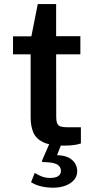

<svg xmlns="http://www.w3.org/2000/svg" viewBox="-20 -690 454 915"><path d="M363 -431H247.5L248 -134.5Q248 -111.5 253.2 -100.8Q258.5 -90 270.2 -86.8Q282 -83.5 302 -83.5H365.5V-6.5Q355.5 -2.5 335.2 0.8Q315 4 281 4Q219.5 4 185.8 -12.2Q152 -28.5 139 -58.5Q126 -88.5 126 -130V-431H42V-517H129.5L160 -670.5H247.5V-517.5H363ZM348 125Q348 150.5 332.2 168.2Q316.5 186 290.5 195.2Q264.5 204.5 233.5 204.5Q204.5 204.5 177.8 198.5Q151 192.5 128 178.5L145.5 134Q160 143.5 178.5 150.8Q197 158 219 158Q244.5 158 257.5 149.2Q270.5 140.5 270.5 124.5Q270.5 104 251.8 93.5Q233 83 188 82.5Q182.5 82.5 180.8 80.8Q179 79 181 74L217.5 -10H275L252 49.5Q288 50.5 309 62.2Q330 74 339 91Q348 108 348 125Z"/></svg>

Font: Public Sans SemiBold
Style: Regular
Weight: 600
Designer: The Public Sans Project Authors: Dan O. Williams and USWDS (Libre Franklin designed by Pablo Impallari and Rodrigo Fuenz
Version: Version 1.007